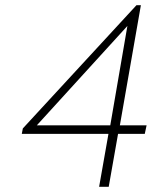

<svg xmlns="http://www.w3.org/2000/svg" viewBox="-20 -720 603 740"><path d="M362 0 398 -204H64L68 -225L506 -700H523L442 -237H545L538 -204H435L399 0ZM122 -237H405L471 -620Z"/></svg>

Font: Overpass Thin
Style: Italic
Weight: 250
Italic angle: -10°
Designer: Delve Withrington, Dave Bailey, Thomas Jockin
Foundry: Delve Fonts LLC
Version: Version 4.000